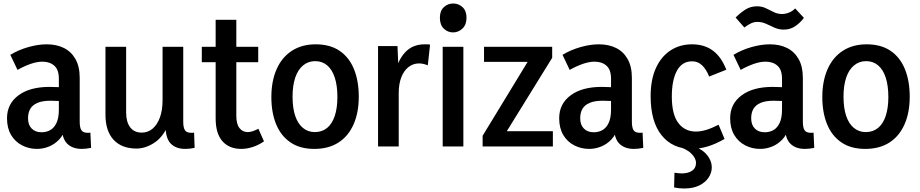

<svg xmlns="http://www.w3.org/2000/svg" viewBox="-20 -836 5249 1096"><path d="M333 -114 356 -113Q345 -69 319 -41Q293 -13 259.5 0.5Q226 14 191 14Q145 14 105.5 -6.5Q66 -27 43 -66Q20 -105 20 -161Q20 -243 85 -291.5Q150 -340 263 -340Q285 -340 314.5 -338.5Q344 -337 367 -332V-254Q342 -258 319.5 -259.5Q297 -261 268 -261Q223 -261 194.5 -249Q166 -237 153 -215Q140 -193 140 -161Q140 -123 161 -102Q182 -81 217 -81Q246 -81 268 -94Q290 -107 303 -135.5Q316 -164 316 -210V-387Q316 -438 290 -461Q264 -484 222 -484Q191 -484 154 -471Q117 -458 80 -437L39 -523Q85 -551 141 -567Q197 -583 247 -583Q303 -583 345 -562Q387 -541 411 -498.5Q435 -456 435 -391V-141Q435 -108 444.5 -93Q454 -78 480 -78Q483 -78 487.5 -78Q492 -78 496 -79L500 8Q486 11 472.5 12.5Q459 14 447 14Q393 14 363 -16.5Q333 -47 333 -114Z M925 -116H937Q908 -51 858.5 -19.5Q809 12 759 12Q675 12 628.5 -38Q582 -88 582 -182V-569H700V-194Q700 -140 723 -109.5Q746 -79 789 -79Q824 -79 850.5 -101Q877 -123 892.5 -164.5Q908 -206 908 -266V-569H1026V-141Q1026 -108 1035.5 -93Q1045 -78 1071 -78Q1075 -78 1079.5 -78Q1084 -78 1088 -79L1091 8Q1078 11 1064 12.5Q1050 14 1038 14Q984 14 954.5 -16.5Q925 -47 925 -116Z M1357 14Q1289 14 1250 -29.5Q1211 -73 1211 -161V-723H1329V-174Q1329 -128 1347 -105Q1365 -82 1394 -82Q1407 -82 1422.5 -87Q1438 -92 1455 -101L1487 -29Q1453 -6 1420 4Q1387 14 1357 14ZM1132 -481V-569H1454V-481Z M1906 -282Q1906 -347 1891 -393Q1876 -439 1847.5 -463Q1819 -487 1779 -487Q1740 -487 1710.5 -463Q1681 -439 1665.5 -393.5Q1650 -348 1650 -284Q1650 -220 1665 -175Q1680 -130 1709 -106Q1738 -82 1777 -82Q1818 -82 1847 -105.5Q1876 -129 1891 -174.5Q1906 -220 1906 -282ZM2028 -284Q2028 -193 1998 -125.5Q1968 -58 1911.5 -22Q1855 14 1774 14Q1692 14 1637.5 -23.5Q1583 -61 1556 -127.5Q1529 -194 1529 -282Q1529 -373 1559 -441Q1589 -509 1646 -546Q1703 -583 1782 -583Q1864 -583 1918.5 -546Q1973 -509 2000.5 -441.5Q2028 -374 2028 -284Z M2138 0V-573H2249L2256 -405H2230Q2249 -489 2291.5 -536Q2334 -583 2404 -583Q2412 -583 2419.5 -583Q2427 -583 2435 -581L2422 -463Q2396 -474 2372 -474Q2338 -474 2311.5 -453Q2285 -432 2270.5 -394Q2256 -356 2256 -304V0Z M2507 0V-569H2625V0ZM2566 -651Q2536 -651 2513.5 -672.5Q2491 -694 2491 -735Q2491 -774 2513.5 -795Q2536 -816 2567 -816Q2598 -816 2620.5 -795Q2643 -774 2643 -735Q2643 -695 2620 -673Q2597 -651 2566 -651Z M3136 -87V0H2735V-61L2992 -483H2743V-569H3132V-506L2873 -87Z M3485 -114 3508 -113Q3497 -69 3471 -41Q3445 -13 3411.5 0.5Q3378 14 3343 14Q3297 14 3257.5 -6.5Q3218 -27 3195 -66Q3172 -105 3172 -161Q3172 -243 3237 -291.5Q3302 -340 3415 -340Q3437 -340 3466.5 -338.5Q3496 -337 3519 -332V-254Q3494 -258 3471.5 -259.5Q3449 -261 3420 -261Q3375 -261 3346.5 -249Q3318 -237 3305 -215Q3292 -193 3292 -161Q3292 -123 3313 -102Q3334 -81 3369 -81Q3398 -81 3420 -94Q3442 -107 3455 -135.5Q3468 -164 3468 -210V-387Q3468 -438 3442 -461Q3416 -484 3374 -484Q3343 -484 3306 -471Q3269 -458 3232 -437L3191 -523Q3237 -551 3293 -567Q3349 -583 3399 -583Q3455 -583 3497 -562Q3539 -541 3563 -498.5Q3587 -456 3587 -391V-141Q3587 -108 3596.5 -93Q3606 -78 3632 -78Q3635 -78 3639.5 -78Q3644 -78 3648 -79L3652 8Q3638 11 3624.5 12.5Q3611 14 3599 14Q3545 14 3515 -16.5Q3485 -47 3485 -114Z M3928 14Q3819 14 3756.5 -64Q3694 -142 3694 -287Q3694 -380 3723.5 -446Q3753 -512 3806.5 -547.5Q3860 -583 3930 -583Q4001 -583 4049.5 -547Q4098 -511 4126 -438L4028 -399Q4013 -438 3989 -462Q3965 -486 3931 -486Q3873 -486 3844 -432Q3815 -378 3815 -285Q3815 -183 3852 -134Q3889 -85 3953 -85Q3979 -85 4011 -94.5Q4043 -104 4082 -124L4116 -43Q4064 -13 4018 0.5Q3972 14 3928 14ZM3885 240Q3871 240 3857 238.5Q3843 237 3828 234L3830 150Q3841 151 3851 152.5Q3861 154 3870 154Q3907 154 3930 139Q3953 124 3953 94Q3953 66 3924 38.5Q3895 11 3836 -4L3915 -6Q3979 7 4011 43Q4043 79 4043 120Q4043 150 4025 177.5Q4007 205 3972 222.5Q3937 240 3885 240Z M4461 -114 4484 -113Q4473 -69 4447 -41Q4421 -13 4387.5 0.5Q4354 14 4319 14Q4273 14 4233.5 -6.5Q4194 -27 4171 -66Q4148 -105 4148 -161Q4148 -243 4213 -291.5Q4278 -340 4391 -340Q4413 -340 4442.5 -338.5Q4472 -337 4495 -332V-254Q4470 -258 4447.5 -259.5Q4425 -261 4396 -261Q4351 -261 4322.5 -249Q4294 -237 4281 -215Q4268 -193 4268 -161Q4268 -123 4289 -102Q4310 -81 4345 -81Q4374 -81 4396 -94Q4418 -107 4431 -135.5Q4444 -164 4444 -210V-387Q4444 -438 4418 -461Q4392 -484 4350 -484Q4319 -484 4282 -471Q4245 -458 4208 -437L4167 -523Q4213 -551 4269 -567Q4325 -583 4375 -583Q4431 -583 4473 -562Q4515 -541 4539 -498.5Q4563 -456 4563 -391V-141Q4563 -108 4572.5 -93Q4582 -78 4608 -78Q4611 -78 4615.5 -78Q4620 -78 4624 -79L4628 8Q4614 11 4600.5 12.5Q4587 14 4575 14Q4521 14 4491 -16.5Q4461 -47 4461 -114ZM4519 -788 4569 -734Q4548 -706 4519.5 -686.5Q4491 -667 4454 -667Q4426 -667 4401.5 -678Q4377 -689 4353.5 -700Q4330 -711 4304 -711Q4285 -711 4267.5 -703Q4250 -695 4229 -679L4179 -736Q4204 -761 4233.5 -780.5Q4263 -800 4301 -800Q4330 -800 4353 -788.5Q4376 -777 4398 -766.5Q4420 -756 4444 -756Q4463 -756 4483.5 -764Q4504 -772 4519 -788Z M5051 -282Q5051 -347 5036 -393Q5021 -439 4992.5 -463Q4964 -487 4924 -487Q4885 -487 4855.5 -463Q4826 -439 4810.5 -393.5Q4795 -348 4795 -284Q4795 -220 4810 -175Q4825 -130 4854 -106Q4883 -82 4922 -82Q4963 -82 4992 -105.5Q5021 -129 5036 -174.5Q5051 -220 5051 -282ZM5173 -284Q5173 -193 5143 -125.5Q5113 -58 5056.5 -22Q5000 14 4919 14Q4837 14 4782.5 -23.5Q4728 -61 4701 -127.5Q4674 -194 4674 -282Q4674 -373 4704 -441Q4734 -509 4791 -546Q4848 -583 4927 -583Q5009 -583 5063.5 -546Q5118 -509 5145.5 -441.5Q5173 -374 5173 -284Z"/></svg>

Font: Yaldevi ExtraLight SemiBold
Style: Regular
Weight: 600
Version: Version 1.100